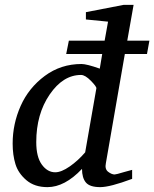

<svg xmlns="http://www.w3.org/2000/svg" viewBox="-20 -757 634 789"><path d="M594 -590 584 -535H493L415 -86Q410 -62 424.5 -51Q439 -40 451 -40Q457 -40 490 -50L523 -59V-22Q432 12 392 12Q349 12 333 -7Q317 -26 317 -63Q246 12 175 12Q122 12 88.5 -16.5Q55 -45 43.5 -82.5Q32 -120 32 -167Q32 -248 65 -322Q98 -396 164 -445Q230 -494 315 -494Q336 -494 390 -475L400 -535H252L263 -590H410L424 -668L333 -677V-707L488 -737H529L503 -590ZM376 -394Q377 -401 353.5 -425Q330 -449 313 -449Q239 -449 184 -368.5Q129 -288 129 -173Q129 -112 152 -80.5Q175 -49 207 -49Q232 -49 266.5 -73Q301 -97 330 -131Z"/></svg>

Font: Veleka
Style: Italic
Weight: 400
Italic angle: -12°
Designer: Stefan Peev, Context Ltd, 2016; SIL International, 1997-2014.
Foundry: Stefan Peev, Context Ltd, 2016
Version: Version 1.000